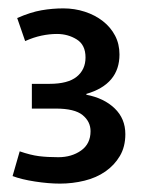

<svg xmlns="http://www.w3.org/2000/svg" viewBox="-20 -878 339 458"><path d="M21 -835Q53 -849 79 -853.5Q105 -858 131 -858Q158 -858 182.5 -850Q207 -842 225.5 -827.5Q244 -813 254.5 -793Q265 -773 265 -748Q265 -677 186 -654V-652Q228 -644 253.5 -619.5Q279 -595 279 -558Q279 -528 266 -506Q253 -484 231.5 -469Q210 -454 181.5 -447Q153 -440 123 -440Q96 -440 63.5 -445Q31 -450 10 -458L27 -517Q53 -508 73 -505.5Q93 -503 119 -503Q151 -503 173.5 -519Q196 -535 196 -565Q196 -588 177 -603.5Q158 -619 113 -619H56V-678H98Q142 -678 163 -695Q184 -712 184 -741Q184 -771 163 -784Q142 -797 116 -797Q98 -797 79 -793Q60 -789 40 -780Z"/></svg>

Font: Mukta Mahee Medium
Style: Regular
Weight: 500
Designer: Shuchita Grover, Noopur Datye, Girish Dalvi, Yashodeep Gholap
Foundry: Ek Type
Version: Version 2.538;PS 1.000;hotconv 16.6.51;makeotf.lib2.5.65220;